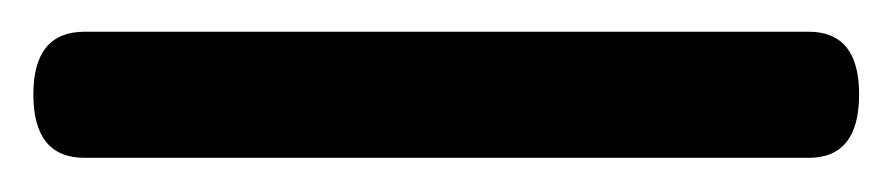

<svg xmlns="http://www.w3.org/2000/svg" viewBox="-20 74 549 118"><path d="M0.5 132Q0.5 93.5 32 93.5H477Q508 93.5 508 132Q508 171 477 171H32Q0.5 171 0.5 132Z"/></svg>

Font: Fraunces 9pt
Style: Bold
Weight: 700
Version: Version 1.000;[b76b70a41]